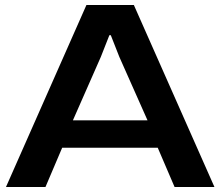

<svg xmlns="http://www.w3.org/2000/svg" viewBox="-20 -749 883 769"><path d="M3.9 0 326.2 -729H516.1L838.9 0H679.2L611.8 -157.2H229L162.1 0ZM272 -267.1H570.8L458 -521L423.8 -607.9H418L383.8 -521Z"/></svg>

Font: Lumene Sans Expanded
Style: Bold
Weight: 600
Width: 7
Designer: Deni Anggara
Version: Version 1.003;Glyphs 3.1.2 (3151)